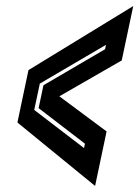

<svg xmlns="http://www.w3.org/2000/svg" viewBox="-20 -613 460 634"><path d="M294 1 37.5 -208.5 74 -381.5 420 -593 382 -413.5 176 -295 332 -179ZM257.5 -124 260.5 -138.5 107.5 -256 123.5 -331.5 327 -450.5 330 -465 111.5 -337 93 -250Z"/></svg>

Font: Tourney Expanded Regular
Style: Bold Italic
Weight: 700
Width: 7
Italic angle: -12°
Designer: Tyler Finck
Foundry: Etcetera Type Co
Version: Version 1.010; ttfautohint (v1.8.3)